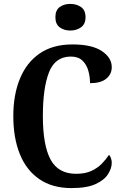

<svg xmlns="http://www.w3.org/2000/svg" viewBox="-20 -951 627 981"><path d="M345 10Q247 10 180.5 -36Q114 -82 81 -164.5Q48 -247 48 -358Q48 -467 82 -549.5Q116 -632 183 -678Q250 -724 350 -724Q450 -724 500.5 -690Q551 -656 551 -608Q551 -572 523 -549Q495 -526 440 -526Q440 -559 431 -590.5Q422 -622 400.5 -642Q379 -662 342 -662Q262 -662 230.5 -582Q199 -502 199 -358Q199 -210 238 -136.5Q277 -63 369 -63Q415 -63 446.5 -77.5Q478 -92 500 -114.5Q522 -137 537 -160Q543 -154 547 -142.5Q551 -131 551 -119Q551 -92 532.5 -62Q514 -32 469.5 -11Q425 10 345 10ZM339 -795Q307 -795 285 -811.5Q263 -828 263 -863Q263 -899 285 -915Q307 -931 339 -931Q371 -931 394 -915Q417 -899 417 -863Q417 -828 394 -811.5Q371 -795 339 -795Z"/></svg>

Font: Noto Serif Hebrew Condensed
Style: Bold
Weight: 700
Width: 3
Designer: Monotype Design Team
Foundry: Monotype Imaging Inc.
Version: Version 2.004; ttfautohint (v1.8.4.7-5d5b)